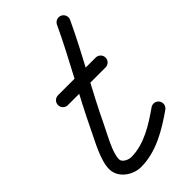

<svg xmlns="http://www.w3.org/2000/svg" viewBox="-197 -611 688 688"><g transform="rotate(-45 147.0 -266.5)"><path d="M53 -315C53 -315 53 -315 53 -315C116.7 -315 180.3 -315 244 -315C257.8 -315 269 -326.2 269 -340C269 -353.8 257.8 -365 244 -365C244 -365 244 -365 244 -365C180.3 -365 116.7 -365 53 -365C39.2 -365 28 -353.8 28 -340C28 -326.2 39.2 -315 53 -315ZM229.3 -546.6C229.3 -546.6 229.3 -546.6 229.3 -546.6C173.6 -427.1 105.6 -313.1 48.9 -193.8C30.2 -154.3 -4.8 -93.1 -4.8 -48.3C-4.8 -3.4 40.5 27.6 82.3 27.6C159.1 27.6 227.4 -13.9 288.3 -56.5C299.6 -64.4 302.4 -80 294.5 -91.3C286.6 -102.6 271 -105.4 259.7 -97.5C208 -61.3 147.8 -22.4 82.3 -22.4C68.9 -22.4 45.2 -32.2 45.2 -48.3C45.2 -83 79.4 -141.5 94.1 -172.4C150.8 -291.8 218.9 -405.8 274.7 -525.4C280.5 -537.9 275.1 -552.8 262.6 -558.7C250.1 -564.5 235.2 -559.1 229.3 -546.6Z"/></g></svg>

Font: FRB American Cursive Guidelines Arrows Semibold
Style: Italic
Weight: 600
Italic angle: -25°
Version: Version 2.0;Modular Font Editor K font №1